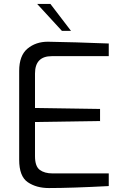

<svg xmlns="http://www.w3.org/2000/svg" viewBox="-20 -947 627 971"><path d="M77 -139V-588Q77 -666 119 -701Q161 -736 222 -736Q382 -733 471 -729L530 -727V-663H242Q157 -663 157 -575V-401L486 -396V-335L157 -330V-157Q157 -106 181 -88Q205 -70 246 -70H530V-6Q340 4 227 4Q164 4 120.5 -25.5Q77 -55 77 -139ZM168 -927H235L339 -791H293Z"/></svg>

Font: Exo
Style: Regular
Weight: 400
Designer: Natanael Gama
Foundry: Natanael Gama
Version: Version 1.500; ttfautohint (v1.6)